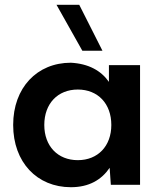

<svg xmlns="http://www.w3.org/2000/svg" viewBox="-20 -772 670 802"><path d="M443 0H565V-500H435V-430C402 -477 350 -506 276 -510C135 -510 35 -406 35 -250C35 -94 135 10 276 10C352 10 404 -21 438 -71ZM305 -103C221 -103 165 -162 165 -250C165 -339 221 -398 305 -398C389 -398 445 -339 445 -250C445 -162 389 -103 305 -103ZM324 -560H408L311 -752H216Z"/></svg>

Font: Goli SemiBold
Style: Regular
Weight: 600
Designer: jaikishan Patel
Foundry: MagicType
Version: Version 1.000;Glyphs 3.2 (3242)